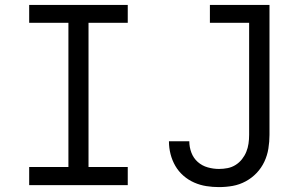

<svg xmlns="http://www.w3.org/2000/svg" viewBox="-20 -755 1240 783"><path d="M99 0V-74H259V-662H99V-735H501V-662H341V-74H501V0ZM873 8Q847 8 821.5 4Q796 0 772 -10.5Q748 -21 728 -38.5Q708 -56 695 -78.5Q682 -101 675.5 -126.5Q669 -152 669 -178V-179H752Q752 -155 760.5 -132.5Q769 -110 786.5 -94.5Q804 -79 827 -72.5Q850 -66 873 -66Q891 -66 908.5 -69.5Q926 -73 941 -82.5Q956 -92 967 -106Q978 -120 984.5 -136Q991 -152 993.5 -169.5Q996 -187 996 -205V-662H836V-735H1079V-205Q1079 -177 1074.5 -149Q1070 -121 1058 -95.5Q1046 -70 1026.5 -49.5Q1007 -29 982 -15.5Q957 -2 929.5 3Q902 8 873 8Z"/></svg>

Font: Iosevka Plex Etoile
Style: Regular
Weight: 400
Designer: Belleve Invis
Foundry: Belleve Invis
Version: Version 25.1.1; ttfautohint (v1.8.4)